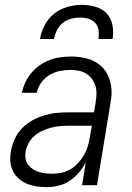

<svg xmlns="http://www.w3.org/2000/svg" viewBox="-20 -760 540 788"><path d="M173 8Q152 8 131 5Q110 2 91.5 -5.5Q73 -13 57.5 -26.5Q42 -40 33 -58Q24 -76 22.5 -97Q21 -118 25 -140Q29 -164 40 -188.5Q51 -213 69.5 -232.5Q88 -252 112 -265.5Q136 -279 161 -286.5Q186 -294 211 -296.5Q236 -299 261 -299H366L373 -343Q376 -360 376 -377Q376 -394 371 -409.5Q366 -425 356 -438Q346 -451 332 -459Q318 -467 301.5 -470Q285 -473 268 -473Q246 -473 224.5 -468.5Q203 -464 183 -452Q163 -440 149 -420.5Q135 -401 131 -379H70Q74 -401 84 -422Q94 -443 109 -461Q124 -479 143.5 -492.5Q163 -506 184.5 -514Q206 -522 228.5 -525Q251 -528 272 -528Q305 -528 336.5 -520Q368 -512 391.5 -492Q415 -472 426.5 -442.5Q438 -413 438 -381Q438 -369 436.5 -357.5Q435 -346 433 -334L378 0H317L332 -94Q321 -72 304 -52Q287 -32 266 -18Q245 -4 221 2Q197 8 173 8ZM196 -47Q215 -47 234.5 -51.5Q254 -56 271 -66.5Q288 -77 301.5 -92Q315 -107 325 -124.5Q335 -142 340.5 -160.5Q346 -179 349 -198L357 -244H262Q244 -244 226 -242.5Q208 -241 189.5 -236Q171 -231 153.5 -223Q136 -215 121.5 -202.5Q107 -190 97.5 -172.5Q88 -155 85 -137Q83 -123 85 -108.5Q87 -94 95.5 -83.5Q104 -73 115.5 -65.5Q127 -58 140 -54Q153 -50 167.5 -48.5Q182 -47 196 -47ZM144 -600Q149 -629 163.5 -657Q178 -685 203 -704.5Q228 -724 257.5 -732Q287 -740 316 -740Q345 -740 372.5 -732Q400 -724 418 -704.5Q436 -685 441.5 -657Q447 -629 442 -600H384Q387 -618 384.5 -635.5Q382 -653 371 -665.5Q360 -678 343 -683Q326 -688 308 -688Q290 -688 271 -683Q252 -678 237 -665.5Q222 -653 213.5 -635.5Q205 -618 202 -600Z"/></svg>

Font: Iosevka Light Oblique
Style: Regular
Weight: 300
Italic angle: -9°
Monospace: yes
Designer: Belleve Invis
Foundry: Belleve Invis
Version: Version 32.5.0; ttfautohint (v1.8.4)